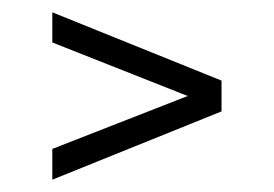

<svg xmlns="http://www.w3.org/2000/svg" viewBox="-20 -388 445 312"><path d="M65 -96V-146L285 -232L65 -319V-368L340 -257V-207Z"/></svg>

Font: Katibeh
Style: Regular
Weight: 400
Designer: Arabic design by Kourosh Beigpour, Latin design by Eduardo Tunni, engineering by Lasse Fister
Version: Version 1.0010g